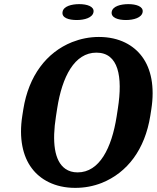

<svg xmlns="http://www.w3.org/2000/svg" viewBox="-20 -900 759 930"><path d="M88 -339C71 -231 90 -143 134 -85C174 -31 245 10 344 10C390 10 432 2 473 -14C597 -64 682 -176 708 -339L713 -371C730 -480 712 -567 668 -626C628 -680 559 -721 459 -721C413 -721 370 -712 329 -696C205 -646 119 -533 93 -371ZM283 -842C278 -813 314 -803 352 -803C389 -803 429 -814 433 -842C437 -869 401 -880 364 -880C327 -880 287 -870 283 -842ZM251 -336 257 -375C281 -529 341 -645 447 -645C554 -645 575 -529 551 -375L545 -336C521 -183 462 -65 356 -65C332 -65 313 -71 297 -82C242 -120 232 -215 251 -336ZM521 -842C517 -814 552 -803 590 -803C627 -803 667 -814 671 -842C675 -869 639 -880 602 -880C565 -880 525 -870 521 -842Z"/></svg>

Font: Aerodynamic
Style: BdObl
Weight: 500
Designer: Google
Version: Version 2.000980; 2014